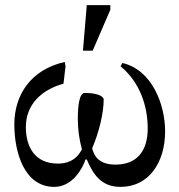

<svg xmlns="http://www.w3.org/2000/svg" viewBox="-20 -719 700 750"><path d="M340 -140C367 -202 385 -278 385 -330C385 -344 358 -356 311 -356C289 -356 284 -302 284 -255C284 -210 290 -173 300 -136C290 -117 268 -80 206 -80C117 -80 81 -144 81 -223C81 -311 143 -369 228 -392L236 -460L233 -477C100 -447 36 -348 36 -233C36 -125 74 11 192 11C262 11 302 -59 314 -96H319C345 -35 377 11 451 11C562 11 625 -85 625 -206C625 -309 575 -446 458 -473L451 -460C526 -398 557 -306 557 -217C557 -127 513 -76 431 -76C370 -76 348 -106 340 -140ZM304 -521H342L411 -681V-699H319Z"/></svg>

Font: STIX Two Math
Style: Regular
Weight: 400
Designer: Ross Mills, John Hudson & Paul Hanslow, Tiro Typeworks Ltd; with portions MicroPress Inc., with additions and correction
Foundry: Tiro Typeworks Ltd
Version: Version 2.02 b142